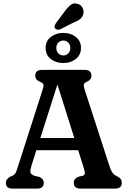

<svg xmlns="http://www.w3.org/2000/svg" viewBox="-20 -1112 753 1132"><path d="M238 -34.5Q238 0 198.5 0H54Q14.5 0 14.5 -34.5Q14.5 -54.5 38.5 -69.5L54 -76Q65.5 -81.5 71.2 -91Q77 -100.5 85.5 -129L231.5 -584Q238.5 -605 235.8 -613.8Q233 -622.5 217.5 -629Q188 -641 188 -665.5Q188 -700 228 -700H479.5Q519 -700 519 -665.5Q519 -641 489.5 -628.5Q477 -623 474.8 -614.5Q472.5 -606 478 -587L622 -143Q632.5 -110 642 -95.5Q651.5 -81 668.5 -73.5Q685.5 -65 691.8 -56.5Q698 -48 698 -34.5Q698 0 658.5 0H454.5Q415 0 415 -34.5Q415 -58.5 441 -69.5L469.5 -76.5Q480 -80 480.2 -90.5Q480.5 -101 472.5 -126L441 -226.5H194.5L167.5 -142Q158 -111 159 -97.8Q160 -84.5 182 -76L211.5 -69Q238 -58 238 -34.5ZM218 -298.5H418L318.5 -614ZM360 -1043Q379 -1069.5 397.5 -1083.5Q416 -1097.5 440.5 -1088.5Q460 -1081.5 468 -1063.5Q476 -1045.5 470.5 -1027Q465 -1009 450.2 -998Q435.5 -987 409.5 -977L334.5 -939Q326 -936 317.5 -937.2Q309 -938.5 304.5 -945.5Q299.5 -952.5 302.2 -960.2Q305 -968 309.5 -975.5ZM353 -740.5Q309.5 -740.5 279.2 -764.2Q249 -788 249 -829.5Q249 -870 279.2 -894Q309.5 -918 353 -918Q397.5 -918 427.5 -893.8Q457.5 -869.5 457.5 -829.5Q457.5 -789 427.5 -764.8Q397.5 -740.5 353 -740.5ZM353.5 -873Q336 -873 324 -860.8Q312 -848.5 312 -829.5Q312 -810 324 -797.5Q336 -785 353.5 -785Q371.5 -785 383 -797.8Q394.5 -810.5 394.5 -829.5Q394.5 -848 383 -860.5Q371.5 -873 353.5 -873Z"/></svg>

Font: Fraunces 72pt S100 SemiBold
Style: Regular
Weight: 600
Version: Version 1.000; ttfautohint (v1.8.3)